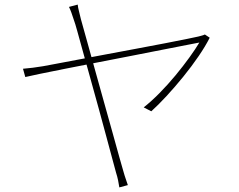

<svg xmlns="http://www.w3.org/2000/svg" viewBox="-20 -791 1040 835"><path d="M318 -771Q319 -759 323 -744Q327 -729 332 -707Q343 -668 359.5 -608.5Q376 -549 395 -480.5Q414 -412 433.5 -342.5Q453 -273 470 -212Q487 -151 499 -107.5Q511 -64 516 -48Q519 -38 522 -27.5Q525 -17 529 -6.5Q533 4 536 14L499 24Q497 10 493.5 -7Q490 -24 485 -39Q481 -54 470 -94.5Q459 -135 443.5 -193Q428 -251 410 -316.5Q392 -382 374 -446.5Q356 -511 341 -565.5Q326 -620 316 -656Q306 -692 303 -699Q296 -721 290.5 -736Q285 -751 280 -761ZM892 -627Q874 -591 844 -547Q814 -503 777.5 -458Q741 -413 704.5 -373.5Q668 -334 638 -307L605 -324Q638 -350 674 -386.5Q710 -423 743.5 -463.5Q777 -504 804 -541.5Q831 -579 847 -606Q837 -604 795.5 -596Q754 -588 690.5 -575.5Q627 -563 553 -548.5Q479 -534 404 -519.5Q329 -505 263.5 -492Q198 -479 152 -469.5Q106 -460 90 -456L80 -492Q103 -494 123 -496.5Q143 -499 167 -503Q178 -505 218 -512.5Q258 -520 316 -531Q374 -542 441 -554.5Q508 -567 574.5 -579.5Q641 -592 698.5 -603Q756 -614 794.5 -622Q833 -630 842 -632Q849 -634 857 -636Q865 -638 871 -641Z"/></svg>

Font: Noto Sans SC Thin Thin
Style: Regular
Weight: 250
Version: Version 2.004-H2;hotconv 1.0.118;makeotfexe 2.5.65603